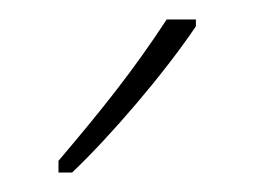

<svg xmlns="http://www.w3.org/2000/svg" viewBox="-20 -783 261 197"><path d="M181 -756V-763H151C117 -711 85 -671 40 -618V-606H54C93 -643 148 -707 181 -756Z"/></svg>

Font: Noto Sans Sinhala ExtraCondensed Thin
Style: Regular
Weight: 100
Width: 2
Designer: Jelle Bosma - Monotype Design Team
Foundry: Monotype Imaging Inc.
Version: Version 2.006